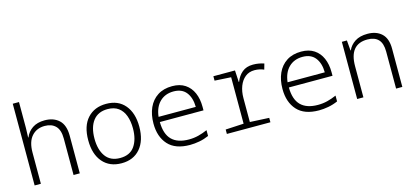

<svg xmlns="http://www.w3.org/2000/svg" viewBox="-63 -1237 3726 1725"><g transform="rotate(-15 1800.0 -375.0)"><path d="M93 0V-760H151V-520Q151 -499 149.5 -475Q148 -451 148 -431H151Q171 -481 216 -511.5Q261 -542 330 -542Q413 -542 463 -495.5Q513 -449 513 -350V0H455V-339Q455 -419 418.5 -456Q382 -493 318 -493Q242 -493 196.5 -441.5Q151 -390 151 -290V0Z M901 10Q790 10 726.5 -63.5Q663 -137 663 -267Q663 -400 728 -471Q793 -542 902 -542Q1014 -542 1076 -468Q1138 -394 1138 -267Q1138 -138 1075 -64Q1012 10 901 10ZM900 -39Q992 -39 1035.5 -102Q1079 -165 1079 -267Q1079 -333 1060.5 -384Q1042 -435 1003 -464Q964 -493 902 -493Q814 -493 767.5 -433Q721 -373 721 -266Q721 -163 765.5 -101Q810 -39 900 -39Z M1537 10Q1401 10 1334.5 -63.5Q1268 -137 1268 -260Q1268 -343 1296.5 -406.5Q1325 -470 1380.5 -506Q1436 -542 1516 -542Q1588 -542 1636 -510Q1684 -478 1708.5 -422Q1733 -366 1733 -292V-259H1327Q1328 -147 1381.5 -93.5Q1435 -40 1540 -40Q1586 -40 1628 -50.5Q1670 -61 1713 -80V-26Q1670 -7 1624.5 1.5Q1579 10 1537 10ZM1674 -307Q1673 -392 1633.5 -442.5Q1594 -493 1516 -493Q1438 -493 1388 -444.5Q1338 -396 1328 -307Z M1881 0V-41L2050 -50V-482L1898 -491V-532H2099L2105 -423H2108Q2128 -476 2167 -508.5Q2206 -541 2268 -541Q2298 -541 2324 -536Q2350 -531 2370 -524L2355 -471Q2337 -479 2314.5 -484Q2292 -489 2268 -489Q2217 -489 2181.5 -460.5Q2146 -432 2127 -383Q2108 -334 2108 -271V-50L2286 -41V0Z M2737 10Q2601 10 2534.5 -63.5Q2468 -137 2468 -260Q2468 -343 2496.5 -406.5Q2525 -470 2580.5 -506Q2636 -542 2716 -542Q2788 -542 2836 -510Q2884 -478 2908.5 -422Q2933 -366 2933 -292V-259H2527Q2528 -147 2581.5 -93.5Q2635 -40 2740 -40Q2786 -40 2828 -50.5Q2870 -61 2913 -80V-26Q2870 -7 2824.5 1.5Q2779 10 2737 10ZM2874 -307Q2873 -392 2833.5 -442.5Q2794 -493 2716 -493Q2638 -493 2588 -444.5Q2538 -396 2528 -307Z M3093 0V-532H3140L3148 -437H3151Q3171 -483 3216 -512.5Q3261 -542 3333 -542Q3415 -542 3464 -496.5Q3513 -451 3513 -356V0H3455V-344Q3455 -421 3420.5 -457Q3386 -493 3319 -493Q3151 -493 3151 -289V0Z"/></g></svg>

Font: Noto Sans Mono Light
Style: Regular
Weight: 300
Designer: Monotype Design Team
Foundry: Monotype Imaging Inc.
Version: Version 2.014; ttfautohint (v1.8.4.7-5d5b)